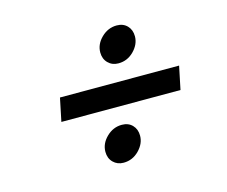

<svg xmlns="http://www.w3.org/2000/svg" viewBox="-73 -685 778 657"><g transform="rotate(-15 315.5 -357.0)"><path d="M310 -512Q310 -541 333.5 -564Q357 -587 388 -587Q411 -587 425 -572.5Q439 -558 439 -535Q439 -507 416 -483.5Q393 -460 361 -460Q339 -460 324.5 -474.5Q310 -489 310 -512ZM120 -317 137 -399H559L542 -317ZM239 -179Q239 -208 262.5 -231Q286 -254 317 -254Q340 -254 354 -239.5Q368 -225 368 -202Q368 -174 345 -150.5Q322 -127 290 -127Q268 -127 253.5 -141.5Q239 -156 239 -179Z"/></g></svg>

Font: Wix Madefor Text Medium
Style: Italic
Weight: 500
Italic angle: -12°
Designer: Dalton Maag Ltd
Foundry: Dalton Maag Ltd
Version: Version 3.100